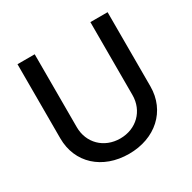

<svg xmlns="http://www.w3.org/2000/svg" viewBox="-163 -890 1062 1063"><g transform="rotate(-30 368.0 -358.5)"><path d="M546 -728V-262C546 -161 471 -87 368 -87C265 -87 190 -161 190 -262V-728H80V-254C80 -97 198 11 368 11C536 11 656 -97 656 -254V-728Z"/></g></svg>

Font: Wafeq Medium
Style: Regular
Weight: 500
Designer: Rasmus Andersson & Azza Alameddine
Foundry: Google & TypeTogether
Version: Version 3.000;January 28, 2025;FontCreator 15.0.0.3014 64-bi